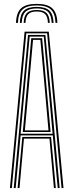

<svg xmlns="http://www.w3.org/2000/svg" viewBox="-20 -962 376 982"><path d="M167.8 -942.2Q222.8 -942.2 247.2 -919.6Q271.8 -897 273.5 -845H263.8Q262.2 -893 240 -913.6Q217.8 -934.2 167.8 -934.2Q118 -934.2 95.5 -913.6Q73 -893 71.8 -845H61.8Q63.5 -897 88 -919.6Q112.5 -942.2 167.8 -942.2ZM167.8 -926.8Q212.5 -926.8 232.5 -907.8Q252.5 -888.8 254 -845H244.2Q243 -884.5 225.2 -901.6Q207.5 -918.8 167.8 -918.8Q128 -918.8 110.2 -901.6Q92.5 -884.5 91.2 -845H81.5Q82.8 -888.8 102.9 -907.8Q123 -926.8 167.8 -926.8ZM167.8 -911Q202.2 -911 217.8 -895.6Q233.2 -880.2 234.5 -845H225Q224.2 -876.2 210.9 -889.8Q197.5 -903.2 167.8 -903.2Q138 -903.2 124.6 -889.8Q111.2 -876.2 110.5 -845H101Q102.2 -880.2 117.8 -895.6Q133.2 -911 167.8 -911ZM30.8 0 105.8 -800H229.5L304.8 0H294.8L221 -791.5H114.5L40.5 0ZM70 0 94.2 -261.8H241.2L265.5 0H255.8L233 -253.2H102.5L79.8 0ZM50.2 0 123.2 -783.2H212.2L285.2 0H275.2L250 -269.5H85.5L60.2 0ZM85.5 -278H249L228.5 -504.2L203.8 -774.8H131.8L106.5 -504.2ZM96.5 -287 116.2 -504.2 139.8 -766.5H195.5L219.2 -504.2L238.8 -287ZM107.2 -295.2H228L209.5 -504.2L186.5 -758H149L126.2 -504.2Z"/></svg>

Font: Big Shoulders Inline Text ExtraLight
Style: Regular
Weight: 250
Version: Version 2.002